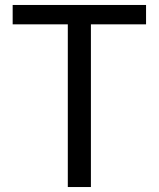

<svg xmlns="http://www.w3.org/2000/svg" viewBox="-20 -753 639 773"><path d="M253 0H346V-655H568V-733H31V-655H253Z"/></svg>

Font: Noto Sans CJK SC
Style: Regular
Weight: 400
Designer: Ryoko NISHIZUKA 西塚涼子 (kana, bopomofo & ideographs); Paul D. Hunt (Latin, Greek & Cyrillic); Sandoll Communications 산돌커뮤니
Foundry: Adobe
Version: Version 2.004;hotconv 1.0.118;makeotfexe 2.5.65603